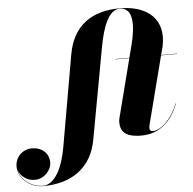

<svg xmlns="http://www.w3.org/2000/svg" viewBox="-264 -824 1152 1149"><g transform="rotate(-5 312.0 -250.0)"><path d="M445 -460V-458H529L438 -103C436.5 -97 435.5 -86 435.5 -81C435.5 -36 453 10 560 10C673.5 10 745 -63 783 -163L781 -164C747 -73 679.5 -10.5 630.5 -10.5C618 -10.5 612 -19 612 -29.5C612 -34.5 612.5 -41.5 614 -47.5L719.5 -458H815V-460H720L733.5 -511.5C766.5 -668 668.5 -760 497.5 -760C332.5 -760 215.5 -685 185 -511.5L88.5 40C67.5 161 18.5 258 -52 258C-124 258 -185.5 207 -196.5 149C-186 184 -148 218.5 -98 218.5C-39 218.5 3 166.5 3 123.5C3 63.5 -43 29 -98 29C-153.5 29 -200 70 -200 131C-200 198 -133 260 -52 260C128 260 242 169.5 271 11.5L372 -540C394 -661 432 -758 497.5 -758C580 -758 578 -649.5 550 -540L529.5 -460Z"/></g></svg>

Font: Bodoni* 96pt Fatface
Style: Italic
Weight: 900
Italic angle: -13°
Version: Version 2.3